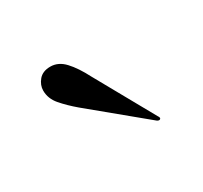

<svg xmlns="http://www.w3.org/2000/svg" viewBox="-50 -676 287 271"><g transform="rotate(-30 93.0 -541.0)"><path d="M94.5 -571 147.5 -476Q150 -472.5 148.5 -471Q146.5 -469 143 -471.5L57 -542.5Q44 -553.5 34.8 -564.2Q25.5 -575 25.5 -588Q25.5 -597 32 -604.8Q38.5 -612.5 51 -612.5Q64 -612.5 74.2 -601.5Q84.5 -590.5 94.5 -571Z"/></g></svg>

Font: Fraunces 144pt S000 Light
Style: Regular
Weight: 300
Version: Version 1.000; ttfautohint (v1.8.3)